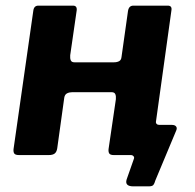

<svg xmlns="http://www.w3.org/2000/svg" viewBox="-20 -550 690 681"><path d="M453 111Q422 111 429 87L455 13Q457 8 453.5 4Q450 0 444 0H405L412 -107H529L533 -123Q532 -114 535.5 -110.5Q539 -107 545 -107H590Q600 -107 604.5 -101.5Q609 -96 605 -87L531 90Q528 101 524 106Q520 111 507 111ZM48 0Q35 0 31 -5Q27 -10 28 -21L98 -511Q100 -530 116 -530H239Q254 -530 252 -513L229 -354Q228 -343 231 -336Q234 -329 244 -329H384Q395 -329 402.5 -333Q410 -337 411 -348L434 -511Q437 -530 453 -530H575Q591 -530 588 -513L520 -24Q518 -11 511 -5.5Q504 0 490 0H384Q372 0 368 -5Q364 -10 365 -21L391 -198Q392 -209 389 -216Q386 -223 376 -223H236Q226 -223 218 -219Q210 -215 208 -204L183 -24Q181 -11 174 -5.5Q167 0 153 0Z"/></svg>

Font: Libre Franklin
Style: Bold Italic
Weight: 700
Italic angle: -8°
Designer: Pablo Impallari, Rodrigo Fuenzalida, Nhung Nguyen
Foundry: Impallari Type
Version: Version 3.000